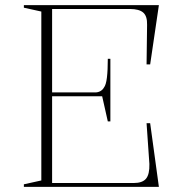

<svg xmlns="http://www.w3.org/2000/svg" viewBox="-20 -728 711 748"><path d="M73 0V-10L141 -25V-683L73 -698V-708H599L565 -477H551L553 -631Q554 -665 538 -679Q522 -693 486 -693H183V-368H352Q362 -368 371 -373Q380 -378 385 -387Q393 -397 396.5 -425.5Q400 -454 400 -499H410V-255H400L378 -353H183V-15H501Q535 -15 549 -32Q563 -49 562 -89L551 -248H565L599 0Z"/></svg>

Font: Kalnia Thin ExtraLight
Style: Regular
Weight: 250
Version: Version 1.105